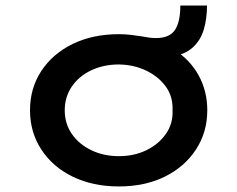

<svg xmlns="http://www.w3.org/2000/svg" viewBox="-20 -661 854 691"><path d="M408 10Q314 10 242 -25Q170 -60 129 -122.5Q88 -185 88 -264Q88 -344 129 -406Q170 -468 242 -503Q314 -538 408 -538Q430 -538 451 -535.5Q472 -533 491 -530Q503 -528 515 -526Q527 -524 541 -524Q590 -524 609.5 -553Q629 -582 629 -641H725Q725 -594 713.5 -555Q702 -516 674 -490.5Q646 -465 598 -457L607 -482Q664 -446 695 -389.5Q726 -333 726 -264Q726 -185 685 -122.5Q644 -60 572.5 -25Q501 10 408 10ZM408 -99Q463 -99 507 -120.5Q551 -142 577 -179Q603 -216 601 -264Q603 -313 577 -349Q551 -385 507 -406.5Q463 -428 408 -429Q353 -429 308.5 -408Q264 -387 238.5 -349.5Q213 -312 213 -264Q213 -216 238.5 -179Q264 -142 308.5 -120.5Q353 -99 408 -99Z"/></svg>

Font: Lexend Giga Medium
Style: Regular
Weight: 500
Designer: Bonnie Shaver-Troup, Thomas Jockin
Foundry: Lexend
Version: Version 1.007